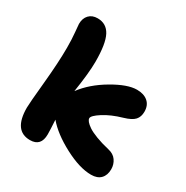

<svg xmlns="http://www.w3.org/2000/svg" viewBox="-174 -905 1027 1060"><g transform="rotate(30 339.0 -375.0)"><path d="M159.2 9.8Q55.2 9.8 55.2 -137.2Q55.2 -163.6 68.6 -302.2Q82 -440.9 82 -534.2Q82 -586.9 77.6 -631.6Q73.2 -676.3 73.2 -681.2Q73.2 -717.3 93.3 -738.5Q113.3 -759.8 147.9 -759.8Q204.1 -759.8 230.5 -710.2Q256.8 -660.6 256.8 -545.9Q256.8 -474.1 236.8 -347.2Q290.5 -419.4 382.1 -473.1Q473.6 -526.9 533.2 -526.9Q577.6 -526.9 603.3 -504.6Q628.9 -482.4 628.9 -441.9Q628.9 -409.2 611.1 -389.2Q593.3 -369.1 544.9 -355Q475.6 -335 429.2 -305.2Q382.8 -275.4 382.8 -258.8Q382.8 -250 391.8 -239Q400.9 -228 419.9 -215.1Q439 -202.1 475.1 -188.2Q511.2 -174.3 559.1 -163.1Q594.7 -155.3 611.8 -130.6Q628.9 -106 628.9 -75.2Q628.9 -37.1 607.9 -15.1Q586.9 6.8 546.9 6.8Q473.6 6.8 375.2 -44.9Q276.9 -96.7 225.1 -158.2Q229 -91.8 229 -66.9Q229 9.8 159.2 9.8Z"/></g></svg>

Font: Shantell Sans Normal
Style: Regular
Weight: 800
Designer: Stephen Nixon, Anya Danilova, Shantell Martin
Foundry: Arrow Type
Version: Version 1.006;[559af2be0]